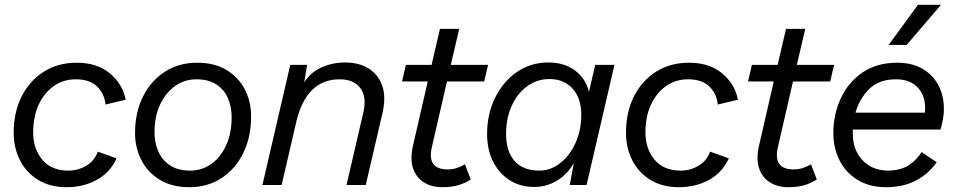

<svg xmlns="http://www.w3.org/2000/svg" viewBox="-20 -770 3976 799"><path d="M257 9Q188 9 138.5 -21.5Q89 -52 63 -103.5Q37 -155 37 -217Q37 -303 70 -368.5Q103 -434 162 -471.5Q221 -509 299 -509Q384 -509 437 -465Q490 -421 503 -355L419 -335Q415 -379 384.5 -409.5Q354 -440 295 -440Q244 -440 204 -412Q164 -384 141 -334.5Q118 -285 118 -218Q118 -152 155.5 -106Q193 -60 265 -60Q304 -60 338.5 -80Q373 -100 387 -139L465 -111Q439 -53 383.5 -22Q328 9 257 9Z M768 9Q696 9 645.5 -21.5Q595 -52 568.5 -103.5Q542 -155 542 -216Q542 -302 575 -368Q608 -434 666 -471.5Q724 -509 800 -509Q873 -509 923 -478.5Q973 -448 999 -397.5Q1025 -347 1025 -285Q1025 -200 992.5 -133.5Q960 -67 902 -29Q844 9 768 9ZM771 -60Q820 -60 859 -87.5Q898 -115 921 -165Q944 -215 944 -282Q944 -326 928.5 -361.5Q913 -397 880.5 -418.5Q848 -440 797 -440Q749 -440 709.5 -412.5Q670 -385 646.5 -335.5Q623 -286 623 -219Q623 -176 639 -139.5Q655 -103 688 -81.5Q721 -60 771 -60Z M1072 0 1188 -500H1258L1246 -427Q1272 -469 1318 -489.5Q1364 -510 1416 -510Q1474 -510 1514 -485Q1554 -460 1570.5 -413.5Q1587 -367 1572 -301L1502 0H1422L1492 -302Q1507 -367 1479.5 -403.5Q1452 -440 1393 -440Q1323 -440 1278 -394.5Q1233 -349 1213 -263L1152 0Z M1820 9Q1777 9 1745 -10.5Q1713 -30 1699.5 -68Q1686 -106 1698 -161L1760 -431H1653L1669 -500H1776L1811 -650H1891L1856 -500H2011L1995 -431H1840L1777 -157Q1756 -65 1843 -65Q1863 -65 1880 -70.5Q1897 -76 1915 -86L1939 -23Q1914 -7 1886 1Q1858 9 1820 9Z M2203 8Q2145 8 2101 -20Q2057 -48 2032 -97.5Q2007 -147 2007 -212Q2007 -295 2040 -362.5Q2073 -430 2130.5 -470Q2188 -510 2262 -510Q2328 -510 2372.5 -477Q2417 -444 2431 -388L2457 -500H2537L2421 0H2351L2368 -92Q2343 -46 2299 -19Q2255 8 2203 8ZM2224 -60Q2271 -60 2311 -91Q2351 -122 2375 -175Q2399 -228 2399 -293Q2399 -361 2363 -401Q2327 -441 2267 -441Q2214 -441 2173 -410.5Q2132 -380 2109 -328.5Q2086 -277 2086 -213Q2086 -140 2121.5 -100Q2157 -60 2224 -60Z M2805 9Q2736 9 2686.5 -21.5Q2637 -52 2611 -103.5Q2585 -155 2585 -217Q2585 -303 2618 -368.5Q2651 -434 2710 -471.5Q2769 -509 2847 -509Q2932 -509 2985 -465Q3038 -421 3051 -355L2967 -335Q2963 -379 2932.5 -409.5Q2902 -440 2843 -440Q2792 -440 2752 -412Q2712 -384 2689 -334.5Q2666 -285 2666 -218Q2666 -152 2703.5 -106Q2741 -60 2813 -60Q2852 -60 2886.5 -80Q2921 -100 2935 -139L3013 -111Q2987 -53 2931.5 -22Q2876 9 2805 9Z M3260 9Q3217 9 3185 -10.5Q3153 -30 3139.5 -68Q3126 -106 3138 -161L3200 -431H3093L3109 -500H3216L3251 -650H3331L3296 -500H3451L3435 -431H3280L3217 -157Q3196 -65 3283 -65Q3303 -65 3320 -70.5Q3337 -76 3355 -86L3379 -23Q3354 -7 3326 1Q3298 9 3260 9Z M3668 9Q3599 9 3549.5 -21Q3500 -51 3474 -102Q3448 -153 3448 -216Q3448 -294 3479 -361Q3510 -428 3569.5 -468.5Q3629 -509 3714 -509Q3775 -509 3818.5 -484Q3862 -459 3885 -415.5Q3908 -372 3908 -317Q3908 -278 3894 -231H3529Q3529 -222 3529 -213Q3529 -146 3569.5 -103Q3610 -60 3677 -60Q3728 -61 3761 -82Q3794 -103 3815 -137L3878 -95Q3845 -47 3792 -19Q3739 9 3668 9ZM3709 -440Q3637 -440 3596.5 -399Q3556 -358 3540 -301H3829Q3830 -311 3830 -320Q3830 -374 3798 -407Q3766 -440 3709 -440ZM3800 -750H3896L3753 -583H3678Z"/></svg>

Font: Prodigy Sans
Style: Italic
Weight: 400
Italic angle: -13°
Designer: Wei Huang
Foundry: Wei Huang
Version: Version 1.003; ttfautohint (v1.8.3)